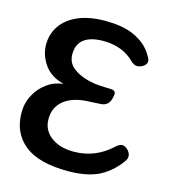

<svg xmlns="http://www.w3.org/2000/svg" viewBox="-119 -897 913 1013"><g transform="rotate(15 338.0 -390.5)"><path d="M345 18Q183 18 106 -45Q29 -108 29 -217Q29 -272 53 -315Q76 -359 116 -387Q154 -415 204 -421Q133 -438 97 -489Q61 -540 61 -598Q61 -655 92 -701Q124 -747 184 -773Q245 -799 332 -799Q420 -799 478 -776Q536 -752 568 -715Q585 -696 599 -670Q608 -653 602 -639.5Q596 -626 578 -618Q560 -609 545.5 -613Q531 -617 517 -631Q506 -642 492 -652Q478 -662 462 -670Q411 -694 351 -694Q208 -694 208 -584Q208 -533 252 -504Q294 -475 364 -464Q375 -462 424 -460L454 -459Q483 -457 477 -429L474 -415Q464 -371 420 -369L346 -365Q267 -360 222 -324Q175 -286 175 -222Q175 -161 223 -125Q271 -89 347 -89Q467 -89 556 -174Q572 -188 586 -189Q600 -190 616 -176Q648 -144 624 -112Q588 -60 534 -26Q465 18 345 18Z"/></g></svg>

Font: MaokenZhuyuanTi
Style: Regular
Weight: 400
Designer: Fontworks Inc & LongZhuTi team: ZERO子、时光羊、荆南、频凡、刘鹏、Little White Dog、帆影Magmeta、奈白不弍、白日月球、ChaoTawei、雨三（排名不分先后）
Version: Version 1.000; 20230222